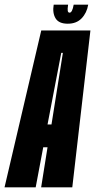

<svg xmlns="http://www.w3.org/2000/svg" viewBox="-64 -806 410 826"><path d="M-44.5 0 113.5 -675H325L247 0H113L140.5 -172.5H122L89.5 0ZM140.5 -270.5H157.5L206.5 -578.5H199.5ZM227.5 -704Q189 -704 175 -727.2Q161 -750.5 167 -786H229Q226 -766.5 227.5 -759Q229 -751.5 235.5 -751.5Q247 -751.5 253 -786H315.5Q309.5 -750.5 287.2 -727.2Q265 -704 227.5 -704Z"/></svg>

Font: Anybody UltraCondensed Regular
Style: Bold Italic
Weight: 700
Width: 1
Italic angle: -10°
Designer: Tyler Finck
Foundry: Etcetera Type Company
Version: Version 1.010; ttfautohint (v1.8.3) -l 8 -r 50 -G 200 -x 14 